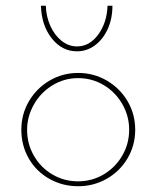

<svg xmlns="http://www.w3.org/2000/svg" viewBox="-20 -640 543 666"><path d="M251 -387Q305 -387 350.5 -360.5Q396 -334 422.5 -289Q449 -244 449 -190Q449 -136 422.5 -91Q396 -46 350.5 -20Q305 6 251 6Q197 6 151.5 -19.5Q106 -45 80 -90Q54 -135 54 -190Q54 -244 80.5 -289Q107 -334 152 -360.5Q197 -387 251 -387ZM251 -11Q299 -11 339.5 -35Q380 -59 404 -100Q428 -141 428 -190Q428 -238 404 -279.5Q380 -321 339.5 -345Q299 -369 251 -369Q202 -369 161 -343.5Q120 -318 97 -276.5Q74 -235 74 -190Q74 -141 97.5 -100Q121 -59 161.5 -35Q202 -11 251 -11ZM122 -620H139Q140 -583 154.5 -550.5Q169 -518 193.5 -498.5Q218 -479 247 -479Q291 -479 321 -520.5Q351 -562 353 -620H370Q370 -575 353.5 -539Q337 -503 309 -482.5Q281 -462 247 -462Q195 -462 159.5 -507Q124 -552 122 -620Z"/></svg>

Font: Josefin Sans Thin
Style: Regular
Weight: 250
Designer: Santiago Orozco
Foundry: Typemade
Version: Version 2.000